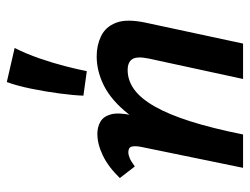

<svg xmlns="http://www.w3.org/2000/svg" viewBox="-105 -356 734 564"><g transform="rotate(90 262.0 -74.0)"><path d="M145 9Q113 9 86 -4Q59 -17 47 -47.5Q35 -78 46 -132L108 -421H212L152 -144Q145 -110 153.5 -96Q162 -82 186 -82Q216 -82 242.5 -101Q269 -120 292.5 -161Q316 -202 336.5 -266.5Q357 -331 375 -421H444Q420 -300 387.5 -217.5Q355 -135 315.5 -85Q276 -35 233 -13Q190 9 145 9ZM221 273 121 250Q138 216 151.5 177Q165 138 174.5 101Q184 64 189 38L261 48Q260 77 254.5 118.5Q249 160 240.5 201.5Q232 243 221 273ZM373 7Q353 7 337.5 -2Q322 -11 316 -32.5Q310 -54 318 -92L388 -421H473L412 -124Q408 -105 410.5 -94.5Q413 -84 427 -84Q435 -84 444.5 -88Q454 -92 469 -103L503 -59Q470 -25 436.5 -9Q403 7 373 7Z"/></g></svg>

Font: Ysabeau Office
Style: Bold Italic
Weight: 700
Italic angle: -12°
Designer: Christian Thalmann (Catharsis Fonts)
Version: Version 2.001;gftools[0.9.30]; featfreeze: tnum,lnum,ss02